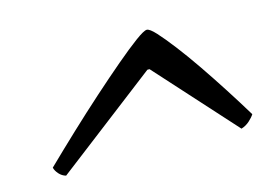

<svg xmlns="http://www.w3.org/2000/svg" viewBox="-56 -799 709 515"><g transform="rotate(-15 298.5 -542.0)"><path d="M72 -381Q61 -384 53 -393Q45 -402 43 -411Q82 -449 125 -489.5Q168 -530 210.5 -568Q253 -606 289 -636.5Q325 -667 349.5 -685Q374 -703 382 -703Q390 -703 406.5 -685Q423 -667 446.5 -636.5Q470 -606 496 -568Q522 -530 548 -489.5Q574 -449 597 -411Q592 -403 582 -394Q572 -385 559 -381L362 -599H356Z"/></g></svg>

Font: Texturina 12pt
Style: Italic
Weight: 400
Italic angle: -11°
Designer: Guillermo Torres Carreño
Foundry: Omnibus-Type
Version: Version 1.002